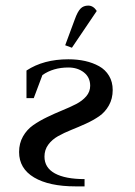

<svg xmlns="http://www.w3.org/2000/svg" viewBox="-20 -663 479 683"><path d="M47.9 -122.1Q47.9 -153.3 61.8 -177.7Q75.7 -202.1 98.1 -217.8Q120.6 -233.4 147.5 -246.3Q174.3 -259.3 201.2 -270.3Q228 -281.2 250.5 -292.7Q272.9 -304.2 286.9 -320.6Q300.8 -336.9 300.8 -357.9Q300.8 -387.7 278.6 -405.3Q256.3 -422.9 223.1 -422.9Q169.4 -422.9 130.9 -396L100.1 -314H74.2V-412.1Q134.8 -452.1 223.1 -452.1Q255.4 -452.1 282.7 -446Q310.1 -439.9 332.5 -427.5Q355 -415 367.9 -393.3Q380.9 -371.6 380.9 -342.8Q380.9 -312 367.4 -288.1Q354 -264.2 332.8 -249.5Q311.5 -234.9 285.6 -223.1Q259.8 -211.4 233.6 -200.9Q207.5 -190.4 186.3 -178.5Q165 -166.5 151.6 -148.2Q138.2 -129.9 138.2 -106Q138.2 -66.4 175.3 -46.1Q212.4 -25.9 280.8 -25.9V0H249Q154.8 0 101.3 -31.7Q47.9 -63.5 47.9 -122.1ZM211.9 -502 246.1 -594.2Q255.9 -621.6 266.4 -632.3Q276.9 -643.1 293.9 -643.1Q312 -643.1 324.2 -624L235.8 -493.2Z"/></svg>

Font: Dihjauti S
Style: Bold
Weight: 700
Designer: T. Christopher White
Version: Version 3.0.0